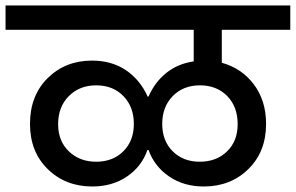

<svg xmlns="http://www.w3.org/2000/svg" viewBox="-44 -760 1074 697"><path d="M305.2 -172.9Q365.7 -172.9 403.8 -210.9Q441.9 -249 441.9 -310.1Q441.9 -372.1 404.1 -411.1Q366.2 -450.2 305.2 -450.2Q244.6 -450.2 205.8 -411.1Q167 -372.1 167 -309.1Q167 -248 206.1 -210.4Q245.1 -172.9 305.2 -172.9ZM818.8 -309.1Q818.8 -372.6 780.8 -411.4Q742.7 -450.2 682.1 -450.2Q621.1 -450.2 583 -411.1Q544.9 -372.1 544.9 -310.1Q544.9 -249 582.8 -210.9Q620.6 -172.9 681.2 -172.9Q741.7 -172.9 780.3 -210.4Q818.8 -248 818.8 -309.1ZM695.8 -83Q623 -83 569.8 -119.4Q516.6 -155.8 495.1 -215.8H491.2Q470.7 -155.8 417.2 -119.4Q363.8 -83 291 -83Q193.8 -83 129.4 -146Q64.9 -209 64.9 -310.1Q64.9 -413.1 129.2 -476.6Q193.4 -540 290 -540Q361.3 -540 412.8 -505.4Q464.4 -470.7 492.2 -409.2H495.1Q518.1 -461.9 559.8 -495.4Q601.6 -528.8 659.2 -537.1V-651.9H-23.9V-740.2H1009.8V-651.9H761.2V-532.2Q833.5 -512.2 877.7 -453.4Q921.9 -394.5 921.9 -310.1Q921.9 -209 857.4 -146Q793 -83 695.8 -83Z"/></svg>

Font: SVN-Poppins Medium
Style: Regular
Weight: 500
Designer: Ninad Kale (Devanagari), Jonny Pinhorn (Latin)
Foundry: Indian Type Foundry
Version: Version 3.002 2017